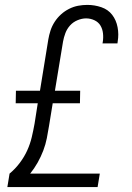

<svg xmlns="http://www.w3.org/2000/svg" viewBox="-20 -763 540 783"><path d="M10 0 19 -55Q42 -74 60.5 -98.5Q79 -123 91 -149.5Q103 -176 109.5 -203.5Q116 -231 121 -259L134 -342H44L45 -393H143L177 -602Q180 -620 186 -638.5Q192 -657 203 -674Q214 -691 229 -704.5Q244 -718 262 -727Q280 -736 298.5 -739.5Q317 -743 336 -743Q366 -743 393.5 -733.5Q421 -724 437.5 -702.5Q454 -681 459.5 -652Q465 -623 460 -594L459 -586H398L399 -591Q402 -609 400 -627Q398 -645 389.5 -659Q381 -673 365 -680.5Q349 -688 331 -688Q314 -688 296 -680.5Q278 -673 265.5 -659Q253 -645 246.5 -627.5Q240 -610 237 -593L204 -393H307L306 -342H195L180 -250Q176 -225 171 -199.5Q166 -174 156.5 -149Q147 -124 133.5 -100Q120 -76 103 -55H387L378 0Z"/></svg>

Font: Iosevka Term Curly Lt Obl
Style: Regular
Weight: 300
Italic angle: -9°
Designer: Belleve Invis
Foundry: Belleve Invis
Version: Version 32.3.0